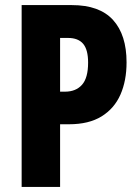

<svg xmlns="http://www.w3.org/2000/svg" viewBox="-20 -734 547 754"><path d="M262 -714Q371 -714 424 -655.5Q477 -597 477 -489Q477 -417 453 -362.5Q429 -308 379 -277Q329 -246 251 -246H216V0H65V-714ZM247 -585H216V-374H235Q278 -374 302 -401Q326 -428 326 -488Q326 -539 306.5 -562Q287 -585 247 -585Z"/></svg>

Font: Noto Sans Gurmukhi ExtraCondensed ExtraBold
Style: Regular
Weight: 800
Width: 2
Designer: Jelle Bosma - Monotype Design Team
Foundry: Monotype Imaging Inc.
Version: Version 2.004; ttfautohint (v1.8.4.7-5d5b)